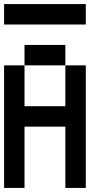

<svg xmlns="http://www.w3.org/2000/svg" viewBox="-20 -1020 540 940"><path d="M0 -100V-700H100V-500H300V-700H400V-100H300V-400H100V-100ZM0 -900V-1000H400V-900ZM100 -700V-800H300V-700Z"/></svg>

Font: GalmuriMono9 Regular
Style: Regular
Weight: 400
Designer: Lee Minseo (quiple)
Version: Version 2.399;hotconv 1.1.1;makeotfexe 2.6.0 DEVELOPMENT